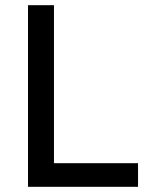

<svg xmlns="http://www.w3.org/2000/svg" viewBox="-20 -720 565 740"><path d="M88 -700H188V-91H512V0H88Z"/></svg>

Font: Oak Sans Medium
Style: Regular
Weight: 500
Designer: Erik Kennedy, Walven
Foundry: Erik Kennedy, Walven
Version: Version 1.000